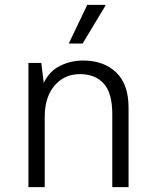

<svg xmlns="http://www.w3.org/2000/svg" viewBox="-20 -770 640 790"><path d="M97 0V-511H150L160 -429Q183 -477 227 -499Q271 -521 322 -521Q406 -521 457.5 -472.5Q509 -424 509 -326V0H442V-300Q442 -387 407 -426Q372 -465 309 -465Q265 -465 232 -442.5Q199 -420 181.5 -381Q164 -342 164 -291V0ZM263 -591 339 -750H413L414 -747L320 -591Z"/></svg>

Font: Chivo Mono Medium ExtraLight
Style: Regular
Weight: 250
Monospace: yes
Version: Version 1.008